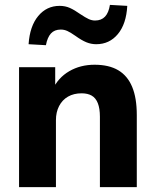

<svg xmlns="http://www.w3.org/2000/svg" viewBox="-20 -766 635 786"><path d="M58 0V-491H206V-399H195Q218 -448 263.5 -474.5Q309 -501 367 -501Q426 -501 464 -478.5Q502 -456 521 -410.5Q540 -365 540 -295V0H389V-288Q389 -322 380.5 -343.5Q372 -365 355.5 -374.5Q339 -384 314 -384Q282 -384 258.5 -370.5Q235 -357 222 -332Q209 -307 209 -274V0ZM168 -581 97 -585Q102 -659 136.5 -700.5Q171 -742 224 -742Q247 -742 266 -733.5Q285 -725 309 -708Q330 -694 343 -688Q356 -682 369 -682Q395 -682 410 -698Q425 -714 430 -746L501 -742Q497 -668 462.5 -626.5Q428 -585 374 -585Q353 -585 333.5 -593Q314 -601 289 -619Q269 -633 256 -639Q243 -645 229 -645Q203 -645 188.5 -629Q174 -613 168 -581Z"/></svg>

Font: Nunito Sans 12pt ExtraLight ExtraBold
Style: Regular
Weight: 800
Version: Version 3.101;gftools[0.9.27]